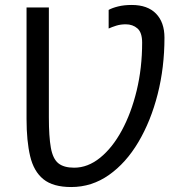

<svg xmlns="http://www.w3.org/2000/svg" viewBox="-20 -744 771 774"><path d="M267 10Q194 10 155 -21.5Q116 -53 101.5 -114.5Q87 -176 87 -264V-714H177V-271Q177 -193 185 -148.5Q193 -104 215 -86Q237 -68 279 -68Q334 -68 383.5 -108Q433 -148 471 -218Q509 -288 531 -379Q553 -470 553 -572Q553 -613 534 -629.5Q515 -646 487 -646Q466 -646 448.5 -640.5Q431 -635 418 -629V-704Q432 -712 456 -718Q480 -724 511 -724Q575 -724 609 -689Q643 -654 643 -592Q643 -472 615.5 -364Q588 -256 538 -171.5Q488 -87 419 -38.5Q350 10 267 10Z"/></svg>

Font: Noto Sans Living
Style: Regular
Weight: 400
Designer: Monotype Design Team
Foundry: Monotype Imaging Inc.
Version: Version 2.013; ttfautohint (v1.8.4.7-5d5b)